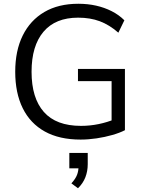

<svg xmlns="http://www.w3.org/2000/svg" viewBox="-20 -734 766 1022"><path d="M409 9Q296 9 218.5 -34Q141 -77 101 -158Q61 -239 61 -352Q61 -464 101 -545Q141 -626 216 -670Q291 -714 397 -714Q447 -714 491.5 -704Q536 -694 574.5 -674.5Q613 -655 642 -626L610 -560Q562 -602 511 -621Q460 -640 396 -640Q275 -640 211.5 -565Q148 -490 148 -352Q148 -212 213.5 -138Q279 -64 411 -64Q459 -64 505 -73.5Q551 -83 592 -100L574 -53V-302H395V-367H645V-41Q618 -27 578 -15.5Q538 -4 494 2.5Q450 9 409 9ZM395 268 360 242Q382 218 390 197Q398 176 398 152L418 162H349V80H447V140Q447 177 434.5 209.5Q422 242 395 268Z"/></svg>

Font: Nunito Sans 12pt ExtraLight 12pt
Style: Regular
Weight: 400
Version: Version 3.101;gftools[0.9.27]